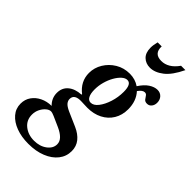

<svg xmlns="http://www.w3.org/2000/svg" viewBox="-411 -903 1245 1245"><g transform="rotate(45 211.5 -280.0)"><path d="M120 249.5Q56.5 249.5 7 231Q-42.5 212.5 -71.2 179Q-100 145.5 -100 100.5Q-100 61.5 -79.2 32Q-58.5 2.5 -24 -14.2Q10.5 -31 53 -31.5Q17 -67 17 -115Q17 -162 49.8 -189.5Q82.5 -217 137.5 -220L139.5 -224.5Q73 -276 73 -354Q73 -402 98.5 -444Q124 -486 167.2 -512Q210.5 -538 264 -538Q314.5 -538 352.5 -511.5Q379 -552.5 408.5 -571.8Q438 -591 465.5 -591Q491 -591 507 -573.8Q523 -556.5 523 -530Q523 -508.5 511.2 -493.5Q499.5 -478.5 480 -478.5Q462 -478.5 453.5 -489.2Q445 -500 438.2 -510.8Q431.5 -521.5 418.5 -521.5Q398 -521.5 376 -490.5Q420 -442.5 420 -367Q420 -313 395.2 -272.2Q370.5 -231.5 326.5 -209Q282.5 -186.5 225.5 -186.5Q208.5 -186.5 195 -187.5Q181.5 -188.5 171 -188.5Q103.5 -191.5 103.5 -145.5Q103.5 -129.5 115 -115.2Q126.5 -101 158 -86.5L257 -43Q302.5 -23 327.8 8.5Q353 40 353 83.5Q353 132 323.5 169.5Q294 207 241.5 228.2Q189 249.5 120 249.5ZM217 -225Q243.5 -225 266.8 -254.8Q290 -284.5 304.8 -330.8Q319.5 -377 319.5 -426.5Q319.5 -498 282 -498Q263.5 -498 244.5 -481Q225.5 -464 209.5 -435.8Q193.5 -407.5 184 -373.2Q174.5 -339 174.5 -304Q174.5 -266.5 185.5 -245.8Q196.5 -225 217 -225ZM131.5 209Q184 209 219.5 182.5Q255 156 255 119Q255 93.5 235.2 73.5Q215.5 53.5 180 37.5L108 5.5Q86 -4 76.5 -4Q59.5 -4 42.5 10.5Q25.5 25 14 48.2Q2.5 71.5 2.5 98.5Q2.5 149 40 179Q77.5 209 131.5 209ZM328.5 -657Q290 -657 264.8 -681.2Q239.5 -705.5 239.5 -752.5Q239.5 -765 241.5 -778Q243.5 -791 248 -809H285Q281.5 -740 350 -740Q381 -740 409.2 -756.8Q437.5 -773.5 462.5 -809H502.5Q463.5 -727 418 -692Q372.5 -657 328.5 -657Z"/></g></svg>

Font: Libre Caslon Condensed SemiBold Italic
Style: Regular
Weight: 600
Italic angle: -22.583°
Designer: Pablo Impallari, Rodrigo Fuenzalida, Katja Schimmel, Ertekin Erdin
Foundry: Pablo Impallari, Rodrigo Fuenzalida
Version: Version 2.000; ttfautohint (v1.8.4.7-5d5b);gftools[0.9.33]